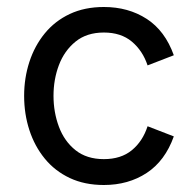

<svg xmlns="http://www.w3.org/2000/svg" viewBox="-20 -521 558 549"><path d="M277 8Q222 8 179.5 -12Q137 -32 108 -67.5Q79 -103 64 -149Q49 -195 49 -247Q49 -298 64 -344Q79 -390 108 -425.5Q137 -461 179.5 -481Q222 -501 277 -501Q347 -501 399.5 -467Q452 -433 477 -363L402 -334Q388 -376 357 -402Q326 -428 277 -428Q228 -428 196 -402Q164 -376 148.5 -335Q133 -294 133 -247Q133 -200 148.5 -158.5Q164 -117 196 -91.5Q228 -66 277 -66Q326 -66 357 -91.5Q388 -117 402 -160L477 -131Q452 -61 399.5 -26.5Q347 8 277 8Z"/></svg>

Font: Hanken Grotesk
Style: Regular
Weight: 400
Designer: Alfredo Marco Pradil
Foundry: Hanken Design Co.
Version: Version 3.013